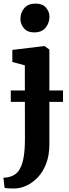

<svg xmlns="http://www.w3.org/2000/svg" viewBox="-28 -831 391 1094"><path d="M58.8 243Q48.3 243.1 35.6 242.9Q22.9 242.6 12.6 241.6Q2.2 240.6 -1.9 239L-8.4 181.8Q-1.7 182 12.6 179.9Q26.9 177.8 43.1 170.7Q69.5 159.4 85.1 131.6Q100.6 103.8 107.3 61.1Q114.1 18.4 114.1 -37.5L113.5 -458.6L42.3 -477.7V-546.6L223.9 -568.5H225.9L253.3 -548.8V-8.6Q253.3 53.4 235.5 100.2Q217.8 147 188.6 178.2Q159.4 209.3 125.3 225.5Q91.1 241.7 58.8 243ZM166.3 -646.4Q128.2 -646.4 108.3 -670.1Q88.4 -693.7 88.4 -723Q88.4 -758.5 110.1 -784.5Q131.8 -810.5 174.8 -810.5H175.8Q213.9 -810.5 233.8 -787.8Q253.7 -765.1 253.7 -735.8Q253.7 -700.3 232 -673.3Q210.3 -646.4 167.3 -646.4ZM331.1 -315.7V-250.4H33.4V-315.7Z"/></svg>

Font: Merriweather Light
Style: Regular
Weight: 300
Designer: Eben Sorkin
Foundry: Eben Sorkin
Version: Version 2.100